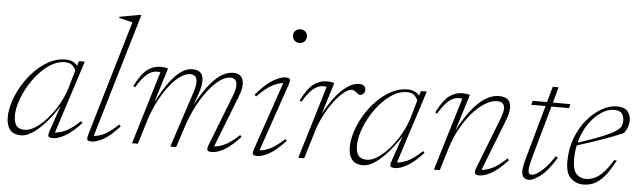

<svg xmlns="http://www.w3.org/2000/svg" viewBox="-47 -880 3528 1060"><g transform="rotate(5 1717.5 -350.0)"><path d="M250 -29.5 298 -170.5Q267.5 -121 231.8 -80Q196 -39 160.2 -14.5Q124.5 10 95 10Q51 10 31.8 -15Q12.5 -40 12.5 -82Q12.5 -125 28.2 -172.8Q44 -220.5 71.8 -266Q99.5 -311.5 136.2 -348.2Q173 -385 215.2 -406.8Q257.5 -428.5 301.5 -428.5Q326 -428.5 342 -420.8Q358 -413 369.5 -400L377 -426H409.5L279.5 -22Q302.5 -22.5 335.2 -36.5Q368 -50.5 418 -97L426.5 -87.5Q375 -32 336.5 -11Q298 10 271.5 10Q248 10 245 1.5Q242 -7 250 -29.5ZM51 -96Q51 -59.5 65 -40.8Q79 -22 111.5 -22Q140 -22 173 -44Q206 -66 237.8 -102.8Q269.5 -139.5 295 -185.2Q320.5 -231 334.5 -279L361.5 -372.5Q353 -392 339 -402.8Q325 -413.5 301 -413.5Q263 -413.5 226.5 -392Q190 -370.5 158.2 -335.2Q126.5 -300 102.5 -257.8Q78.5 -215.5 64.8 -173.2Q51 -131 51 -96Z M652.5 -665 577 -683 579 -689.5 690 -709.5H698.5L494.5 -22Q517.5 -22.5 549.5 -37Q581.5 -51.5 629.5 -97L638.5 -87.5Q588.5 -32 550.5 -11Q512.5 10 486 10Q463.5 10 460.8 1.2Q458 -7.5 464.5 -29.5Z M1308 -87.5Q1256.5 -32 1218 -11Q1179.5 10 1153 10Q1129.5 10 1126.2 1.2Q1123 -7.5 1131.5 -29.5L1241.5 -312Q1254.5 -345 1254.5 -368.5Q1254.5 -408 1218 -408Q1189 -408 1157 -383.8Q1125 -359.5 1094 -318.8Q1063 -278 1037.2 -228Q1011.5 -178 994.5 -126.5L953 0H920.5L1022.5 -310.5Q1028.5 -328 1031 -342Q1033.5 -356 1033.5 -367Q1033.5 -389.5 1023.2 -398.8Q1013 -408 995.5 -408Q968.5 -408 937.8 -385.2Q907 -362.5 877.2 -323.2Q847.5 -284 822 -233.2Q796.5 -182.5 779.5 -126.5L741 0H708.5L830.5 -403.5Q828 -404.5 823.5 -405Q819 -405.5 810.5 -405.5Q781 -405.5 753.2 -380.5Q725.5 -355.5 699 -309.5L688 -315Q723.5 -385.5 757 -409.8Q790.5 -434 829 -434Q855.5 -434 870.5 -428L811.5 -237Q851 -312.5 884.8 -356Q918.5 -399.5 948 -417.8Q977.5 -436 1005.5 -436Q1037.5 -436 1051.8 -420.2Q1066 -404.5 1066 -376.5Q1066 -348 1051 -304.5L1029 -241Q1068.5 -315 1103.8 -357.5Q1139 -400 1170.5 -418Q1202 -436 1231 -436Q1289 -436 1289 -376.5Q1289 -348.5 1275 -313L1161.5 -22Q1184.5 -22.5 1217.2 -36.8Q1250 -51 1299.5 -97Z M1542 -670.5Q1542 -686.5 1552.8 -697Q1563.5 -707.5 1580.5 -707.5Q1598.5 -707.5 1608.8 -697Q1619 -686.5 1619 -670.5Q1619 -654 1608.8 -643Q1598.5 -632 1580.5 -632Q1563.5 -632 1552.8 -643Q1542 -654 1542 -670.5ZM1383 -29.5 1511.5 -403.5Q1487 -402 1453.2 -385.2Q1419.5 -368.5 1368.5 -317L1359.5 -326Q1414.5 -390.5 1455.5 -413.2Q1496.5 -436 1521 -436Q1543.5 -436 1546.2 -427.2Q1549 -418.5 1541.5 -396.5L1413 -22Q1436 -23 1468.5 -37.2Q1501 -51.5 1550 -97L1558.5 -87.5Q1507 -32 1468.5 -11Q1430 10 1403.5 10Q1381 10 1378.2 1.2Q1375.5 -7.5 1383 -29.5Z M1752 -403.5Q1749.5 -404.5 1745 -405Q1740.5 -405.5 1732 -405.5Q1702.5 -405.5 1674.8 -380.5Q1647 -355.5 1620.5 -309.5L1609.5 -315Q1645 -385.5 1678.5 -409.8Q1712 -434 1750.5 -434Q1777 -434 1792 -428L1737.5 -251.5Q1780.5 -335.5 1832 -385.5Q1883.5 -435.5 1929.5 -435.5Q1948.5 -435.5 1957.2 -427Q1966 -418.5 1966 -405Q1966 -391.5 1957 -383.5Q1948 -375.5 1938 -375.5Q1934.5 -375.5 1929.8 -378.8Q1925 -382 1919.5 -386.5Q1914.5 -391 1907.2 -395.2Q1900 -399.5 1892 -399.5Q1873.5 -399.5 1848.2 -379.2Q1823 -359 1796.5 -324.2Q1770 -289.5 1747 -246Q1724 -202.5 1710 -156.5L1662.5 0H1630Z M2145.5 -29.5 2193.5 -170.5Q2163 -121 2127.2 -80Q2091.5 -39 2055.8 -14.5Q2020 10 1990.5 10Q1946.5 10 1927.2 -15Q1908 -40 1908 -82Q1908 -125 1923.8 -172.8Q1939.5 -220.5 1967.2 -266Q1995 -311.5 2031.8 -348.2Q2068.5 -385 2110.8 -406.8Q2153 -428.5 2197 -428.5Q2221.5 -428.5 2237.5 -420.8Q2253.5 -413 2265 -400L2272.5 -426H2305L2175 -22Q2198 -22.5 2230.8 -36.5Q2263.5 -50.5 2313.5 -97L2322 -87.5Q2270.5 -32 2232 -11Q2193.5 10 2167 10Q2143.5 10 2140.5 1.5Q2137.5 -7 2145.5 -29.5ZM1946.5 -96Q1946.5 -59.5 1960.5 -40.8Q1974.5 -22 2007 -22Q2035.5 -22 2068.5 -44Q2101.5 -66 2133.2 -102.8Q2165 -139.5 2190.5 -185.2Q2216 -231 2230 -279L2257 -372.5Q2248.5 -392 2234.5 -402.8Q2220.5 -413.5 2196.5 -413.5Q2158.5 -413.5 2122 -392Q2085.5 -370.5 2053.8 -335.2Q2022 -300 1998 -257.8Q1974 -215.5 1960.2 -173.2Q1946.5 -131 1946.5 -96Z M2372 -309.5 2361 -315Q2396.5 -385.5 2430 -409.8Q2463.5 -434 2502 -434Q2514 -434 2525.5 -432.2Q2537 -430.5 2543.5 -428L2481 -226.5Q2523.5 -306.5 2562.5 -352.2Q2601.5 -398 2636.5 -417Q2671.5 -436 2703 -436Q2739 -436 2755 -420.5Q2771 -405 2771 -377.5Q2771 -347 2753 -302.5L2643.5 -22Q2666.5 -22.5 2699.2 -36.8Q2732 -51 2781.5 -97L2790 -87.5Q2738.5 -32 2700 -11Q2661.5 10 2635 10Q2613.5 10 2609.2 1Q2605 -8 2613.5 -29.5L2723.5 -312Q2737.5 -348 2737.5 -370Q2737.5 -407 2697 -407Q2663.5 -407 2627.8 -384.2Q2592 -361.5 2558.2 -322.2Q2524.5 -283 2497 -232.5Q2469.5 -182 2452.5 -126.5L2414 0H2381.5L2503.5 -403.5Q2501 -404.5 2496.5 -405Q2492 -405.5 2483.5 -405.5Q2454 -405.5 2426.2 -380.5Q2398.5 -355.5 2372 -309.5Z M2916.5 -115Q2902.5 -64 2902.5 -43Q2902.5 -19 2921 -19Q2943 -19 2978 -50Q3013 -81 3045 -132.5L3057.5 -124.5Q3014 -53 2974.2 -21.5Q2934.5 10 2908.5 10Q2868.5 10 2868.5 -35Q2868.5 -59.5 2880.5 -102L2965 -403.5H2885.5L2892 -426H2971L2995.5 -513H3028L3003.5 -426H3100L3095.5 -403.5H2997.5Z M3383 -138.5Q3351.5 -77.5 3323 -45.2Q3294.5 -13 3266.8 -1.5Q3239 10 3210 10Q3170 10 3140.8 -16.8Q3111.5 -43.5 3111.5 -108Q3111.5 -180 3134.5 -240Q3157.5 -300 3194.8 -344Q3232 -388 3275 -412Q3318 -436 3358.5 -436Q3399 -436 3417 -415.2Q3435 -394.5 3435 -366.5Q3435 -326 3410 -293.5Q3360.5 -271 3294.8 -248Q3229 -225 3155.5 -202Q3147.5 -165 3147.5 -126.5Q3147.5 -65.5 3168.8 -43.8Q3190 -22 3222.5 -22Q3242 -22 3264.8 -30.8Q3287.5 -39.5 3313.2 -64.8Q3339 -90 3368 -138.5ZM3343.5 -415.5Q3309 -415.5 3272 -390.8Q3235 -366 3204.5 -321.5Q3174 -277 3159 -217.5Q3244.5 -245.5 3293.2 -265.5Q3342 -285.5 3364.8 -301Q3387.5 -316.5 3393.5 -330.2Q3399.5 -344 3399.5 -359.5Q3399.5 -382.5 3388.2 -399Q3377 -415.5 3343.5 -415.5Z"/></g></svg>

Font: Newsreader 16pt ExtraLight
Style: Italic
Weight: 275
Italic angle: -17°
Designer: Hugues Gentile
Foundry: Production Type
Version: Version 1.003; ttfautohint (v1.8.3)